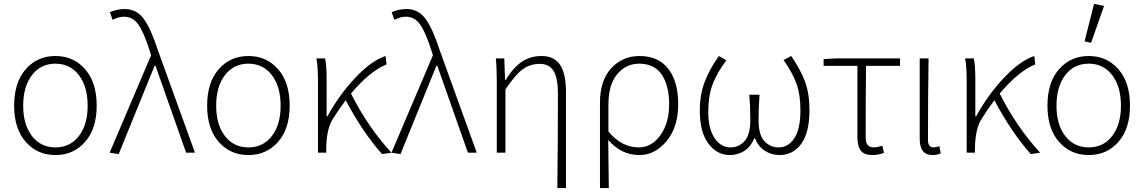

<svg xmlns="http://www.w3.org/2000/svg" viewBox="-20 -777 5822 977"><path d="M52 -239Q52 -358 111 -425Q170 -492 262 -492Q354 -492 413 -425Q472 -358 472 -239Q472 -122 413 -55Q354 12 262 12Q170 12 111 -55Q52 -122 52 -239ZM426 -239Q426 -336 381.5 -394.5Q337 -453 262 -453Q187 -453 142.5 -394.5Q98 -336 98 -239Q98 -143 142.5 -85Q187 -27 262 -27Q337 -27 381.5 -85Q426 -143 426 -239Z M584 7 538 0 749 -496 741 -521Q712 -612 684 -652Q656 -692 611 -692Q583 -692 553 -676L539 -715Q575 -731 615 -731Q675 -731 711.5 -681Q748 -631 784 -520L972 0H927L771 -443H767Z M1034 -239Q1034 -358 1093 -425Q1152 -492 1244 -492Q1336 -492 1395 -425Q1454 -358 1454 -239Q1454 -122 1395 -55Q1336 12 1244 12Q1152 12 1093 -55Q1034 -122 1034 -239ZM1408 -239Q1408 -336 1363.5 -394.5Q1319 -453 1244 -453Q1169 -453 1124.5 -394.5Q1080 -336 1080 -239Q1080 -143 1124.5 -85Q1169 -27 1244 -27Q1319 -27 1363.5 -85Q1408 -143 1408 -239Z M1924 7Q1826 -103 1739 -267Q1705 -222 1674 -172Q1642 -124 1640 -23V0H1598V-358Q1598 -442 1590 -480H1634Q1642 -449 1642 -372V-185H1646Q1707 -296 1789 -382.5Q1871 -469 1942 -492L1947 -449Q1864 -417 1766 -301Q1852 -130 1972 0Z M2018 7 1972 0 2183 -496 2175 -521Q2146 -612 2118 -652Q2090 -692 2045 -692Q2017 -692 1987 -676L1973 -715Q2009 -731 2049 -731Q2109 -731 2145.5 -681Q2182 -631 2218 -520L2406 0H2361L2205 -443H2201Z M2816 180Q2819 -62 2819 -302Q2819 -379 2797 -415.5Q2775 -452 2727 -452Q2678 -452 2640 -424.5Q2602 -397 2552 -322V0H2508V-358Q2508 -431 2503 -480H2546L2550 -370H2553Q2593 -435 2636.5 -463.5Q2680 -492 2735 -492Q2800 -492 2830 -447Q2860 -402 2860 -308V180Z M3033 180V-255Q3033 -368 3090.5 -430Q3148 -492 3234 -492Q3330 -492 3380.5 -427Q3431 -362 3431 -247Q3431 -130 3372 -59Q3313 12 3234 12Q3141 12 3075 -65Q3076 -28 3078 180ZM3231 -27Q3296 -27 3340.5 -89Q3385 -151 3385 -247Q3385 -341 3347.5 -397Q3310 -453 3232 -453Q3166 -453 3121 -400Q3076 -347 3076 -245V-108Q3142 -27 3231 -27Z M3694 12Q3628 12 3584.5 -46.5Q3541 -105 3541 -215Q3541 -296 3566 -361Q3591 -426 3638 -492L3676 -470Q3628 -406 3606 -347.5Q3584 -289 3584 -208Q3584 -122 3616 -74.5Q3648 -27 3697 -27Q3740 -27 3769 -59.5Q3798 -92 3798 -165Q3798 -234 3793 -295H3845Q3840 -234 3840 -165Q3840 -91 3869.5 -59Q3899 -27 3942 -27Q3992 -27 4022.5 -74.5Q4053 -122 4053 -216Q4053 -294 4033.5 -349.5Q4014 -405 3967 -472L4006 -492Q4053 -424 4076 -362.5Q4099 -301 4099 -217Q4099 -103 4057.5 -45.5Q4016 12 3946 12Q3905 12 3871.5 -10Q3838 -32 3822 -73H3818Q3801 -31 3768 -9.5Q3735 12 3694 12Z M4420 12Q4378 12 4360.5 -10Q4343 -32 4343 -82V-442H4171V-476L4238 -480H4560V-442H4387Q4385 -318 4385 -76Q4385 -27 4426 -27Q4444 -27 4470 -35L4478 1Q4449 12 4420 12Z M4725 12Q4660 12 4660 -70V-480H4705Q4702 -270 4702 -64Q4702 -27 4731 -27Q4742 -27 4760 -33L4767 3Q4749 12 4725 12Z M5225 7Q5127 -103 5040 -267Q5006 -222 4975 -172Q4943 -124 4941 -23V0H4899V-358Q4899 -442 4891 -480H4935Q4943 -449 4943 -372V-185H4947Q5008 -296 5090 -382.5Q5172 -469 5243 -492L5248 -449Q5165 -417 5067 -301Q5153 -130 5273 0Z M5310 -239Q5310 -358 5369 -425Q5428 -492 5520 -492Q5612 -492 5671 -425Q5730 -358 5730 -239Q5730 -122 5671 -55Q5612 12 5520 12Q5428 12 5369 -55Q5310 -122 5310 -239ZM5684 -239Q5684 -336 5639.5 -394.5Q5595 -453 5520 -453Q5445 -453 5400.5 -394.5Q5356 -336 5356 -239Q5356 -143 5400.5 -85Q5445 -27 5520 -27Q5595 -27 5639.5 -85Q5684 -143 5684 -239ZM5499 -567 5547 -757 5598 -747 5532 -559Z"/></svg>

Font: Toshiba Sans Light
Style: Regular
Weight: 300
Designer: Paul D. Hunt
Foundry: Toshiba Corporation
Version: Version 2.020;PS 2.0;hotconv 1.0.86;makeotf.lib2.5.63406